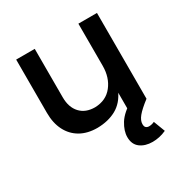

<svg xmlns="http://www.w3.org/2000/svg" viewBox="-171 -671 994 1029"><g transform="rotate(-30 326.5 -157.0)"><path d="M183 -231Q183 -169 216 -133.5Q249 -98 307 -98Q376 -100 414.5 -149Q453 -198 453 -270H484Q484 -172 457 -112Q430 -52 380.5 -24.5Q331 3 263 4Q202 4 158.5 -21Q115 -46 91.5 -92Q68 -138 68 -201V-531H183ZM453 -531H568V0H453ZM496 -36 568 0Q521 36 501 60.5Q481 85 481 107Q481 123 488.5 129Q496 135 507 135Q514 135 523 133Q532 131 540 127L567 198Q545 208 523.5 212.5Q502 217 482 217Q436 217 406 194.5Q376 172 376 127Q376 89 402 46.5Q428 4 496 -36Z"/></g></svg>

Font: Alexandria
Style: Regular
Weight: 400
Designer: Mohamed Gaber
Foundry: Kief Type Foundry
Version: Version 5.100